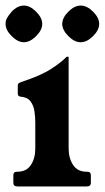

<svg xmlns="http://www.w3.org/2000/svg" viewBox="-35 -671 377 691"><path d="M279 -53Q292 -53 292 -40V-13Q292 0 277 0H28Q13 0 13 -13V-40Q13 -53 26 -53H28Q60 -53 76 -77Q92 -101 92 -136V-230Q92 -250 89 -270.5Q86 -291 75 -306Q64 -321 40 -323Q29 -324 29 -334V-364Q29 -372 42 -376Q112 -399 149 -423Q186 -447 204 -466Q205 -466 206 -466.5Q207 -467 208 -467H210Q211 -467 211.5 -466.5Q212 -466 212 -466V-137Q212 -102 228 -77.5Q244 -53 276 -53ZM51 -651Q73 -651 95 -629Q117 -607 117 -585Q117 -563 95 -541Q73 -519 51 -519Q29 -519 7 -541Q-15 -563 -15 -585Q-15 -597 -9.5 -606.5Q-4 -616 7 -629Q28 -651 51 -651ZM255 -651Q278 -651 300 -629Q322 -607 322 -585Q322 -563 300 -541Q278 -519 255 -519Q233 -519 211 -541Q189 -563 189 -585Q189 -607 211 -629Q233 -651 255 -651Z"/></svg>

Font: Young Serif
Style: Regular
Weight: 400
Designer: Bastien Sozeau
Foundry: NBR — Bastien Sozeau
Version: Version 3.004; ttfautohint (v1.8.4.7-5d5b);gftools[0.9.33]